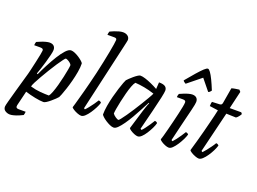

<svg xmlns="http://www.w3.org/2000/svg" viewBox="-141 -1127 2216 1654"><g transform="rotate(20 967.0 -300.0)"><path d="M60 200Q37 200 17 187.5Q-3 175 -3 150Q-3 140 9 96Q21 52 39.5 -14Q58 -80 79 -153Q88 -182 97.5 -223Q107 -264 116 -304.5Q125 -345 131 -375.5Q137 -406 137 -414Q137 -425 130 -429Q123 -433 109 -433H53Q53 -442 55 -451.5Q57 -461 59 -465Q75 -472 95.5 -480.5Q116 -489 137 -494.5Q158 -500 171 -500Q197 -500 210.5 -487Q224 -474 224 -451Q224 -436 216 -403Q208 -370 197 -332Q186 -294 175 -261Q164 -228 158 -213L166 -208Q186 -252 212 -302Q238 -352 266 -397.5Q294 -443 320.5 -471.5Q347 -500 368 -500Q384 -500 404.5 -491Q425 -482 444.5 -469Q464 -456 477.5 -443.5Q491 -431 492 -425Q493 -390 485.5 -346.5Q478 -303 466.5 -259Q455 -215 442.5 -177.5Q430 -140 420.5 -115.5Q411 -91 408 -87Q402 -79 387 -65Q372 -51 354.5 -36Q337 -21 320.5 -10.5Q304 0 295 0Q264 0 216.5 -9.5Q169 -19 125 -33L92 103Q89 118 95 124.5Q101 131 114 131H180Q180 138 178 147Q176 156 174 163Q161 170 139.5 179Q118 188 96.5 194Q75 200 60 200ZM320 -69Q330 -80 342 -111.5Q354 -143 365 -183Q376 -223 385 -264Q394 -305 399.5 -336Q405 -367 405 -379Q400 -389 389 -398Q378 -407 366.5 -412.5Q355 -418 349 -418Q345 -418 329.5 -397.5Q314 -377 291.5 -343.5Q269 -310 245.5 -271Q222 -232 200.5 -195Q179 -158 165 -130Q151 -102 149 -90Q196 -76 241.5 -72.5Q287 -69 320 -69Z M640 0Q626 0 605 -8Q584 -16 567.5 -26.5Q551 -37 547 -44Q551 -56 558 -81Q565 -106 574.5 -140.5Q584 -175 594.5 -213.5Q605 -252 614 -289Q627 -339 639.5 -393.5Q652 -448 663 -500.5Q674 -553 682.5 -598Q691 -643 696 -674.5Q701 -706 701 -716Q701 -726 695 -729.5Q689 -733 678 -733H615Q615 -741 617.5 -751Q620 -761 622 -765Q638 -773 658.5 -781Q679 -789 699.5 -794.5Q720 -800 735 -800Q762 -800 779 -786.5Q796 -773 796 -750Q796 -748 792 -728.5Q788 -709 783 -688L642 -70L652 -63Q663 -73 679 -93Q695 -113 711.5 -136Q728 -159 738 -176Q746 -176 753.5 -172Q761 -168 763 -163Q757 -142 743 -114.5Q729 -87 711 -60.5Q693 -34 674.5 -17Q656 0 640 0Z M938 0Q922 0 902 -9Q882 -18 862 -31Q842 -44 829 -56.5Q816 -69 814 -75Q814 -112 821.5 -156.5Q829 -201 840.5 -245.5Q852 -290 864 -327.5Q876 -365 885.5 -390Q895 -415 898 -419Q903 -425 917 -438.5Q931 -452 947.5 -466Q964 -480 979.5 -490Q995 -500 1003 -500Q1022 -500 1049 -491.5Q1076 -483 1107.5 -469Q1139 -455 1169 -438L1173 -500Q1212 -500 1230 -488Q1248 -476 1248 -451Q1248 -436 1237 -384.5Q1226 -333 1206 -253Q1186 -173 1160 -70L1171 -63Q1182 -73 1196.5 -92.5Q1211 -112 1226.5 -134.5Q1242 -157 1253 -176Q1261 -176 1268.5 -172Q1276 -168 1277 -163Q1272 -142 1258.5 -114.5Q1245 -87 1228 -60.5Q1211 -34 1193 -17Q1175 0 1159 0Q1145 0 1125.5 -8Q1106 -16 1090.5 -26.5Q1075 -37 1072 -44L1126 -222Q1132 -241 1137.5 -257Q1143 -273 1147.5 -284.5Q1152 -296 1155 -301L1150 -304Q1132 -270 1110.5 -229Q1089 -188 1065.5 -147.5Q1042 -107 1018.5 -73.5Q995 -40 974.5 -20Q954 0 938 0ZM954 -76Q958 -76 972.5 -94Q987 -112 1007.5 -141.5Q1028 -171 1051 -206.5Q1074 -242 1095.5 -277.5Q1117 -313 1135 -343.5Q1153 -374 1161 -392Q1114 -408 1067.5 -416.5Q1021 -425 983 -427Q972 -415 960 -383.5Q948 -352 937.5 -311.5Q927 -271 918 -230Q909 -189 904 -158Q899 -127 899 -115Q908 -101 927 -88.5Q946 -76 954 -76Z M1443 0Q1429 0 1409 -8Q1389 -16 1373.5 -26.5Q1358 -37 1355 -44Q1359 -53 1366.5 -80.5Q1374 -108 1384 -146Q1394 -184 1404 -225Q1414 -266 1423 -305Q1432 -344 1437.5 -372.5Q1443 -401 1443 -414Q1443 -425 1436 -429Q1429 -433 1416 -433H1361Q1361 -443 1363.5 -452Q1366 -461 1368 -465Q1384 -472 1404.5 -480.5Q1425 -489 1445.5 -494.5Q1466 -500 1479 -500Q1505 -500 1518.5 -487Q1532 -474 1532 -451Q1532 -443 1528.5 -423.5Q1525 -404 1517.5 -374Q1510 -344 1499.5 -301Q1489 -258 1475 -200.5Q1461 -143 1444 -70L1455 -63Q1465 -73 1480 -92.5Q1495 -112 1511 -135.5Q1527 -159 1537 -176Q1545 -176 1552 -172Q1559 -168 1562 -163Q1556 -142 1542.5 -114.5Q1529 -87 1511.5 -60.5Q1494 -34 1476.5 -17Q1459 0 1443 0ZM1392 -567Q1383 -572 1376 -577.5Q1369 -583 1367 -589Q1410 -641 1442.5 -678Q1475 -715 1496.5 -735Q1518 -755 1529 -755Q1539 -755 1553.5 -735Q1568 -715 1586 -678Q1604 -641 1625 -589Q1621 -585 1615.5 -577.5Q1610 -570 1599 -567L1517 -668Z M1718 0Q1705 0 1684 -8Q1663 -16 1646.5 -26.5Q1630 -37 1627 -44Q1641 -92 1654.5 -140Q1668 -188 1680 -234Q1692 -280 1702 -320.5Q1712 -361 1720 -393Q1728 -425 1732 -447L1654 -458Q1654 -471 1655.5 -482.5Q1657 -494 1659 -498L1728 -501Q1739 -502 1744.5 -506.5Q1750 -511 1752 -524L1776 -665Q1787 -669 1807 -672.5Q1827 -676 1845 -678L1859 -662L1821 -500H1927L1937 -487Q1931 -475 1920.5 -462Q1910 -449 1899 -442L1810 -445L1719 -70L1730 -63Q1739 -72 1755 -92Q1771 -112 1788 -135Q1805 -158 1815 -176Q1824 -176 1831 -171.5Q1838 -167 1840 -163Q1834 -142 1820.5 -114.5Q1807 -87 1789 -60.5Q1771 -34 1752.5 -17Q1734 0 1718 0Z"/></g></svg>

Font: Texturina Medium 12pt
Style: Italic
Weight: 400
Italic angle: -11°
Version: Version 1.002